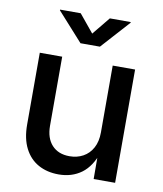

<svg xmlns="http://www.w3.org/2000/svg" viewBox="-85 -826 765 903"><g transform="rotate(10 297.5 -374.5)"><path d="M255.9 7.3Q200.7 7.3 158.7 -15.9Q116.7 -39.1 93.3 -85Q69.8 -130.9 69.8 -198.2V-541H176.8V-211.4Q176.8 -152.3 207.3 -119.1Q237.8 -85.9 291.5 -85.9Q327.6 -85.9 356.2 -101.6Q384.8 -117.2 401.4 -147.7Q418 -178.2 418 -221.7V-541H524.9V0H422.4L421.9 -132.8H434.6Q410.2 -59.6 364.5 -26.1Q318.8 7.3 255.9 7.3ZM227.1 -757.3 296.9 -672.4 366.2 -757.3H465.8V-753.9L343.3 -618.2H250.5L128.4 -753.9V-757.3Z"/></g></svg>

Font: Inter 17pt Medium
Style: Regular
Weight: 500
Version: Version 4.001;git-66647c0bb